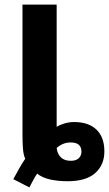

<svg xmlns="http://www.w3.org/2000/svg" viewBox="-20 -780 475 837"><path d="M108 37 38 1Q51 -23 64 -46Q77 -69 90 -88Q82 -105 80 -133Q78 -161 78 -193V-760H227V-227Q241 -236 261.5 -242Q282 -248 303 -248Q366 -248 400.5 -215Q435 -182 435 -120Q435 -61 395 -25.5Q355 10 275 10Q233 10 199 2.5Q165 -5 142 -23Q133 -10 125.5 4Q118 18 108 37ZM289 -79Q311 -79 323 -90Q335 -101 335 -119Q335 -159 288 -159Q254 -159 227 -135Q230 -109 245.5 -94Q261 -79 289 -79Z"/></svg>

Font: Noto Sans IKEA
Style: Bold
Weight: 600
Designer: Monotype Design Team
Foundry: Monotype Imaging Inc.
Version: Version 2.001